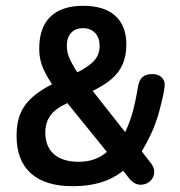

<svg xmlns="http://www.w3.org/2000/svg" viewBox="-20 -629 620 661"><path d="M468 -108Q483 -133 496 -159.5Q509 -186 517 -210Q523 -226 528 -245Q533 -264 537.5 -282.5Q542 -301 544.5 -316Q547 -331 547 -338Q547 -353 535.5 -363.5Q524 -374 504 -374Q483 -374 471 -364Q459 -354 455 -330Q447 -281 437 -244.5Q427 -208 411 -174L299 -316Q338 -335 363.5 -356.5Q389 -378 402 -407Q415 -436 415 -476Q415 -540 377 -574.5Q339 -609 266 -609Q192 -609 153.5 -571.5Q115 -534 115 -462Q115 -431 124 -405Q133 -379 159 -339Q118 -318 90.5 -293.5Q63 -269 50 -237.5Q37 -206 37 -161Q37 -77 86 -32.5Q135 12 231 12Q285 12 327.5 -1Q370 -14 404 -41L427 -12Q444 7 464 7Q484 7 497.5 -6Q511 -19 511 -38Q511 -55 495 -73ZM246 -380Q233 -401 225 -416Q217 -431 213.5 -444.5Q210 -458 210 -471Q210 -500 225 -516Q240 -532 266 -532Q292 -532 307.5 -515.5Q323 -499 323 -471Q323 -442 305 -421Q287 -400 246 -380ZM212 -274 348 -106Q309 -72 251 -72Q196 -72 166 -98Q136 -124 136 -173Q136 -208 154.5 -232.5Q173 -257 212 -274Z"/></svg>

Font: Beiruti SemiBold
Style: Regular
Weight: 600
Designer: Arlette Boutros
Foundry: Boutros
Version: Version 1.41